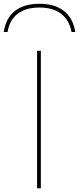

<svg xmlns="http://www.w3.org/2000/svg" viewBox="-76 -1000 420 1020"><path d="M134 -980Q215 -980 263.5 -942Q312 -904 324 -830H304Q292 -894 248.5 -927Q205 -960 134 -960Q61 -960 18 -927Q-25 -894 -36 -830H-56Q-45 -904 3.5 -942Q52 -980 134 -980ZM121 0V-730H141V0Z"/></svg>

Font: M PLUS 1 Thin
Style: Regular
Weight: 100
Designer: Coji Morishita
Foundry: UNDERFOREST DESIGN
Version: Version 1.001